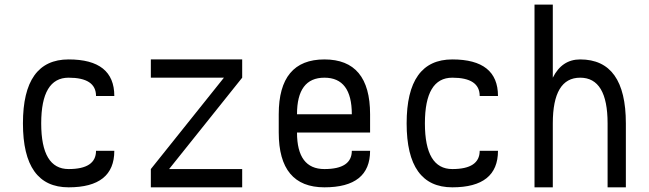

<svg xmlns="http://www.w3.org/2000/svg" viewBox="-20 -801 2774 821"><path d="M78.1 -273.4Q78.1 -546.9 273.4 -546.9Q468.8 -546.9 468.8 -390.6H390.6Q390.6 -468.8 273.4 -468.8Q156.2 -468.8 156.2 -273.4Q156.2 -78.1 273.4 -78.1Q390.6 -78.1 390.6 -156.2H468.8Q468.8 0 273.4 0Q78.1 0 78.1 -273.4Z M625 0V-78.1L937.5 -468.8H625V-546.9H1015.6V-468.8L703.1 -78.1H1015.6V0Z M1171.9 -234.4V-312.5Q1171.9 -546.9 1367.2 -546.9Q1562.5 -546.9 1562.5 -312.5V-234.4H1250Q1250 -78.1 1367.2 -78.1Q1484.4 -78.1 1484.4 -156.2H1562.5Q1562.5 0 1367.2 0Q1171.9 0 1171.9 -234.4ZM1250 -312.5H1484.4Q1484.4 -468.8 1367.2 -468.8Q1250 -468.8 1250 -312.5Z M1718.8 -273.4Q1718.8 -546.9 1914.1 -546.9Q2109.4 -546.9 2109.4 -390.6H2031.2Q2031.2 -468.8 1914.1 -468.8Q1796.9 -468.8 1796.9 -273.4Q1796.9 -78.1 1914.1 -78.1Q2031.2 -78.1 2031.2 -156.2H2109.4Q2109.4 0 1914.1 0Q1718.8 0 1718.8 -273.4Z M2265.6 0V-781.2H2343.8V-468.8Q2382.8 -546.9 2460.9 -546.9Q2656.2 -546.9 2656.2 -273.4V0H2578.1V-273.4Q2578.1 -468.8 2460.9 -468.8Q2343.8 -468.8 2343.8 -273.4V0Z"/></svg>

Font: Luculent
Style: Regular
Weight: 400
Monospace: yes
Designer: Andrew Kensler
Version: Version 1.0.0-845fa02f9341